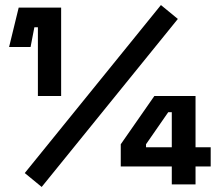

<svg xmlns="http://www.w3.org/2000/svg" viewBox="-20 -730 870 760"><path d="M130 -350H222V-700H54L16 -544H101L116 -622H130ZM78 -45 145 10 684 -655 617 -710ZM458 -71H660V0H754V-71H814V-147H754V-350H591L458 -159ZM558 -147V-159L646 -286H660V-147Z"/></svg>

Font: Meta Space
Style: Bold
Weight: 700
Designer: Meta Pool / Florian Karsten
Foundry: Meta Pool / Florian Karsten
Version: Version 2.000;Glyphs 3.1.1 (3137)